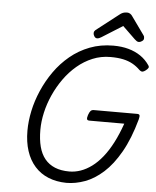

<svg xmlns="http://www.w3.org/2000/svg" viewBox="-76 -1329 1148 1410"><g transform="rotate(5 498.0 -623.5)"><path d="M467 19Q393 18 334 -6Q275 -30 233.5 -76.5Q192 -123 170.5 -189Q149 -255 149 -338Q149 -408 165 -484Q181 -560 214 -636Q247 -712 295 -780Q343 -848 407 -901Q471 -954 550.5 -984.5Q630 -1015 724 -1015Q786 -1015 836 -1001Q886 -987 925 -960.5Q964 -934 991 -894Q999 -883 994.5 -874.5Q990 -866 976 -855Q963 -845 953 -843.5Q943 -842 929 -854Q904 -879 873.5 -896Q843 -913 803.5 -921.5Q764 -930 710 -930Q640 -930 578.5 -904.5Q517 -879 465 -835Q413 -791 372 -733.5Q331 -676 302 -611.5Q273 -547 258 -480.5Q243 -414 243 -353Q243 -282 257 -228.5Q271 -175 300.5 -139Q330 -103 375 -84.5Q420 -66 481 -66Q523 -66 564.5 -80.5Q606 -95 646 -124.5Q686 -154 723 -200Q760 -246 792.5 -308.5Q825 -371 853 -451H596Q581 -451 578 -460Q575 -469 582 -491Q590 -514 598.5 -522.5Q607 -531 622 -531H941Q956 -531 959 -522.5Q962 -514 956 -491Q916 -347 860 -248.5Q804 -150 738.5 -91Q673 -32 603.5 -6.5Q534 19 467 19ZM599 -1058Q587 -1058 579 -1070Q571 -1082 571 -1093Q571 -1103 574.5 -1108Q578 -1113 582 -1117L744 -1243Q759 -1256 772.5 -1261Q786 -1266 802 -1266Q815 -1266 825.5 -1259.5Q836 -1253 844 -1240L937 -1110Q942 -1103 942.5 -1097.5Q943 -1092 943 -1087Q943 -1075 930 -1066.5Q917 -1058 908 -1058Q898 -1058 891 -1063Q884 -1068 876 -1075L783 -1165L630 -1069Q623 -1065 615.5 -1061.5Q608 -1058 599 -1058Z"/></g></svg>

Font: Playwrite AU TAS
Style: Regular
Weight: 400
Designer: Veronika Burian, José Scaglione
Foundry: TypeTogether
Version: Version 1.002